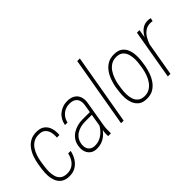

<svg xmlns="http://www.w3.org/2000/svg" viewBox="-23 -1330 1921 1921"><g transform="rotate(-45 938.0 -369.5)"><path d="M183.1 -24.4Q225.6 -23.4 256.6 -41.3Q287.6 -59.1 306.6 -90.1Q325.7 -121.1 335 -160.6H370.1Q359.9 -112.3 335.7 -73.2Q311.5 -34.2 272.9 -11.2Q234.4 11.7 181.6 11.2Q128.9 10.3 97.2 -12Q65.4 -34.2 50.5 -70.6Q35.6 -106.9 33.4 -150.1Q31.2 -193.4 37.6 -236.3L45.9 -293.5Q53.2 -338.9 68.8 -383.1Q84.5 -427.2 110.1 -462.4Q135.7 -497.6 174.1 -518.3Q212.4 -539.1 266.1 -538.1Q320.3 -537.1 351.8 -511.5Q383.3 -485.8 395.5 -443.8Q407.7 -401.9 402.8 -352.5H366.7Q370.6 -391.6 362.3 -425.5Q354 -459.5 330.6 -481Q307.1 -502.4 264.2 -502.9Q219.7 -504.4 187.7 -486.3Q155.8 -468.3 135 -437.7Q114.3 -407.2 101.6 -369.6Q88.9 -332 83 -293.5L74.7 -235.4Q69.3 -200.7 69.6 -163.8Q69.8 -127 80.1 -95.5Q90.3 -64 115 -44.7Q139.6 -25.4 183.1 -24.4Z M746.6 -97.7 794.4 -385.3Q799.8 -422.4 790.3 -448.7Q780.8 -475.1 756.3 -489.5Q731.9 -503.9 694.3 -503.4Q658.7 -503.4 628.4 -488.8Q598.1 -474.1 577.1 -447Q556.2 -419.9 548.3 -383.3L512.7 -384.3Q519 -418.9 535.2 -447.5Q551.3 -476.1 575.9 -496.1Q600.6 -516.1 631.6 -527.3Q662.6 -538.6 698.2 -538.6Q746.1 -538.1 777.8 -519.3Q809.6 -500.5 823.5 -465.6Q837.4 -430.7 830.6 -383.8L784.2 -107.9Q779.8 -81.5 779.5 -56.6Q779.3 -31.7 779.3 -5.4L778.3 0H740.2Q738.3 -24.4 740.2 -49.1Q742.2 -73.7 746.6 -97.7ZM792.5 -299.8 787.6 -266.1H678.7Q646 -266.1 615.5 -258.3Q585 -250.5 559.8 -234.9Q534.7 -219.2 517.8 -194.3Q501 -169.4 495.1 -134.8Q490.2 -104 498.3 -79.1Q506.3 -54.2 526.9 -39.8Q547.4 -25.4 578.6 -24.9Q621.6 -24.9 656.5 -42.2Q691.4 -59.6 718.3 -88.9Q745.1 -118.2 763.2 -156.2L772.5 -127.9Q759.8 -100.6 740.2 -75.2Q720.7 -49.8 696 -30.5Q671.4 -11.2 641.1 -0.2Q610.8 10.7 575.7 10.7Q533.2 11.2 505.1 -8.3Q477.1 -27.8 465.1 -60.5Q453.1 -93.3 458.5 -134.3Q463.9 -179.2 485.1 -210.7Q506.3 -242.2 537.6 -261.7Q568.8 -281.2 604.2 -290.5Q639.6 -299.8 675.3 -299.8Z M1088.9 -750 959 0H922.4L1052.2 -750Z M1132.3 -238.3 1139.6 -293.5Q1147.5 -335.9 1162.8 -378.9Q1178.2 -421.9 1204.3 -458.5Q1230.5 -495.1 1269 -517.1Q1307.6 -539.1 1362.3 -538.1Q1415.5 -537.6 1447.3 -514.2Q1479 -490.7 1493.4 -453.4Q1507.8 -416 1510 -373.5Q1512.2 -331.1 1506.3 -292L1498.5 -235.8Q1490.7 -194.3 1475.6 -150.6Q1460.4 -106.9 1434.6 -70.1Q1408.7 -33.2 1370.4 -10.7Q1332 11.7 1277.3 10.7Q1223.6 10.3 1191.9 -13.9Q1160.2 -38.1 1145.5 -75.7Q1130.9 -113.3 1128.7 -156.2Q1126.5 -199.2 1132.3 -238.3ZM1177.2 -293.9 1168.9 -237.8Q1164.6 -207 1164.8 -170.7Q1165 -134.3 1175.3 -101.3Q1185.5 -68.4 1210.4 -46.9Q1235.4 -25.4 1279.3 -24.4Q1322.8 -23.4 1354.7 -43.2Q1386.7 -63 1408.2 -94.5Q1429.7 -126 1442.6 -163.3Q1455.6 -200.7 1461.9 -235.8L1470.2 -292.5Q1474.6 -322.3 1473.9 -358.2Q1473.1 -394 1462.9 -426.5Q1452.6 -459 1428.2 -480.7Q1403.8 -502.4 1359.9 -503.4Q1315.4 -504.4 1283.4 -484.6Q1251.5 -464.8 1230.2 -432.9Q1209 -400.9 1196 -364.3Q1183.1 -327.6 1177.2 -293.9Z M1696.8 -438.5 1621.1 0H1584L1675.3 -528.3H1711.4ZM1876 -532.2 1867.2 -498.5Q1860.8 -500.5 1853.3 -501.2Q1845.7 -502 1837.9 -502Q1796.9 -502 1767.1 -481.9Q1737.3 -461.9 1717 -429.7Q1696.8 -397.5 1684.1 -360.8Q1671.4 -324.2 1664.1 -290.5L1647 -286.6Q1654.3 -324.7 1667.5 -368.7Q1680.7 -412.6 1703.4 -452.1Q1726.1 -491.7 1760 -515.9Q1793.9 -540 1842.8 -538.6Q1851.6 -538.1 1859.6 -536.6Q1867.7 -535.2 1876 -532.2Z"/></g></svg>

Font: Roboto Condensed ExtraLight
Style: Italic
Weight: 250
Italic angle: -12°
Designer: Christian Robertson
Foundry: Google
Version: Version 3.008; 2023